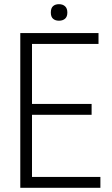

<svg xmlns="http://www.w3.org/2000/svg" viewBox="-20 -898 537 918"><path d="M262 -799Q244 -799 233.5 -808.5Q223 -818 223 -838Q223 -859 233.5 -868.5Q244 -878 262 -878Q280 -878 291 -868Q302 -858 302 -838Q302 -818 291 -808.5Q280 -799 262 -799ZM77 -740H451V-688H133V-401H418V-349H133V-52H460V0H77Z"/></svg>

Font: Encode Sans Compressed
Style: Light
Weight: 300
Designer: Pablo Impallari, Andres Torresi
Foundry: Pablo Impallari, Andres Torresi
Version: Version 1.000; ttfautohint (v1.00) -l 8 -r 50 -G 200 -x 14 -